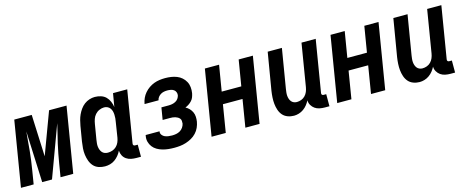

<svg xmlns="http://www.w3.org/2000/svg" viewBox="-48 -998 3582 1476"><g transform="rotate(-15 1743.0 -260.0)"><path d="M233 0H155L138 -408Q134 -370 131 -332Q128 -294 124.5 -256Q121 -218 115.5 -180Q110 -142 104 -104L87 0H-14L72 -520H211L225 -187L349 -520H488L402 0H301L318 -104Q324 -142 331.5 -180Q339 -218 347.5 -256Q356 -294 366 -332Q376 -370 384 -408Z M939 8H903Q882 8 861.5 4Q841 0 824 -11.5Q807 -23 797.5 -41.5Q788 -60 787 -81Q778 -62 764 -45Q750 -28 732.5 -15.5Q715 -3 694.5 2.5Q674 8 654 8Q627 8 603 -0.5Q579 -9 563 -27Q547 -45 538.5 -68.5Q530 -92 526.5 -117.5Q523 -143 525 -169.5Q527 -196 531 -222L551 -342Q555 -364 560.5 -385.5Q566 -407 575.5 -427.5Q585 -448 598.5 -467Q612 -486 630.5 -500Q649 -514 671 -521Q693 -528 714 -528Q739 -528 762.5 -520.5Q786 -513 802 -497Q818 -481 827.5 -459Q837 -437 840 -414L858 -520H971L903 -108Q902 -104 902.5 -100Q903 -96 905.5 -93Q908 -90 911.5 -89Q915 -88 919 -88H939ZM702 -88Q720 -88 738 -94Q756 -100 770 -113.5Q784 -127 791.5 -144.5Q799 -162 802 -180L821 -300Q824 -314 825 -328.5Q826 -343 825.5 -357Q825 -371 821.5 -384.5Q818 -398 810 -409Q802 -420 789.5 -426Q777 -432 763 -432Q744 -432 724.5 -423.5Q705 -415 691.5 -399.5Q678 -384 671.5 -365Q665 -346 662 -327L642 -207Q640 -193 638.5 -179.5Q637 -166 638.5 -153Q640 -140 644.5 -128Q649 -116 657 -106.5Q665 -97 677 -92.5Q689 -88 702 -88Z M1205 8Q1181 8 1157.5 5.5Q1134 3 1111.5 -3.5Q1089 -10 1069.5 -21.5Q1050 -33 1036.5 -50.5Q1023 -68 1017 -90.5Q1011 -113 1016 -138L1017 -144H1128L1127 -142Q1125 -127 1134 -115Q1143 -103 1156 -97.5Q1169 -92 1183.5 -90Q1198 -88 1213 -88Q1229 -88 1245.5 -91Q1262 -94 1276.5 -102.5Q1291 -111 1301 -125.5Q1311 -140 1314 -156Q1315 -167 1314 -177.5Q1313 -188 1306.5 -196Q1300 -204 1291 -209Q1282 -214 1272.5 -217Q1263 -220 1252 -221Q1241 -222 1230 -222H1173L1189 -318H1246Q1260 -318 1274 -320.5Q1288 -323 1301.5 -330Q1315 -337 1323.5 -349Q1332 -361 1335 -375Q1337 -388 1332 -400.5Q1327 -413 1316.5 -420Q1306 -427 1292.5 -429.5Q1279 -432 1266 -432Q1253 -432 1239.5 -429.5Q1226 -427 1214 -420Q1202 -413 1193 -401.5Q1184 -390 1182 -377V-376H1071V-379Q1075 -401 1084.5 -422Q1094 -443 1109.5 -461Q1125 -479 1144.5 -492.5Q1164 -506 1185.5 -514Q1207 -522 1229.5 -525Q1252 -528 1274 -528Q1298 -528 1321.5 -524.5Q1345 -521 1366.5 -512.5Q1388 -504 1405 -489Q1422 -474 1433 -454Q1444 -434 1446.5 -410Q1449 -386 1445 -362Q1442 -347 1436.5 -332Q1431 -317 1420 -305Q1409 -293 1395.5 -284Q1382 -275 1367 -269Q1384 -260 1396.5 -247Q1409 -234 1417 -217Q1425 -200 1426 -180Q1427 -160 1424 -141Q1420 -118 1410 -95.5Q1400 -73 1382.5 -54.5Q1365 -36 1343.5 -24Q1322 -12 1298.5 -4.5Q1275 3 1251.5 5.5Q1228 8 1205 8Z M1503 0 1589 -520H1702L1668 -315H1824L1858 -520H1971L1885 0H1772L1808 -219H1652L1616 0Z M2439 8H2403Q2382 8 2361.5 4Q2341 0 2324.5 -11.5Q2308 -23 2297.5 -41Q2287 -59 2287 -80Q2278 -62 2265 -45.5Q2252 -29 2234.5 -16.5Q2217 -4 2197 2Q2177 8 2158 8Q2132 8 2108 -1Q2084 -10 2068.5 -28Q2053 -46 2045 -70Q2037 -94 2034.5 -119Q2032 -144 2033.5 -170Q2035 -196 2039 -222L2089 -520H2202L2150 -207Q2148 -194 2146.5 -180.5Q2145 -167 2146 -154Q2147 -141 2151 -129Q2155 -117 2162.5 -107.5Q2170 -98 2181.5 -93Q2193 -88 2206 -88Q2224 -88 2241.5 -94.5Q2259 -101 2272 -114.5Q2285 -128 2292 -145Q2299 -162 2302 -180L2358 -520H2471L2403 -108Q2402 -104 2402.5 -100Q2403 -96 2405.5 -93Q2408 -90 2411.5 -89Q2415 -88 2419 -88H2439Z M2503 0 2589 -520H2702L2668 -315H2824L2858 -520H2971L2885 0H2772L2808 -219H2652L2616 0Z M3439 8H3403Q3382 8 3361.5 4Q3341 0 3324.5 -11.5Q3308 -23 3297.5 -41Q3287 -59 3287 -80Q3278 -62 3265 -45.5Q3252 -29 3234.5 -16.5Q3217 -4 3197 2Q3177 8 3158 8Q3132 8 3108 -1Q3084 -10 3068.5 -28Q3053 -46 3045 -70Q3037 -94 3034.5 -119Q3032 -144 3033.5 -170Q3035 -196 3039 -222L3089 -520H3202L3150 -207Q3148 -194 3146.5 -180.5Q3145 -167 3146 -154Q3147 -141 3151 -129Q3155 -117 3162.5 -107.5Q3170 -98 3181.5 -93Q3193 -88 3206 -88Q3224 -88 3241.5 -94.5Q3259 -101 3272 -114.5Q3285 -128 3292 -145Q3299 -162 3302 -180L3358 -520H3471L3403 -108Q3402 -104 3402.5 -100Q3403 -96 3405.5 -93Q3408 -90 3411.5 -89Q3415 -88 3419 -88H3439Z"/></g></svg>

Font: Iosevka
Style: Bold Italic
Weight: 700
Italic angle: -9°
Monospace: yes
Designer: Belleve Invis
Foundry: Belleve Invis
Version: Version 32.5.0; ttfautohint (v1.8.4)